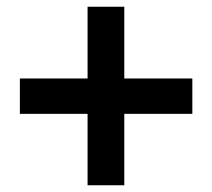

<svg xmlns="http://www.w3.org/2000/svg" viewBox="-20 -660 630 570"><path d="M240 -110H349V-322H551V-427H349V-640H240V-427H39V-322H240Z"/></svg>

Font: Source Han Sans KR
Style: Bold
Weight: 700
Designer: Ryoko NISHIZUKA 西塚涼子 (kana, bopomofo & ideographs); Paul D. Hunt (Latin, Greek & Cyrillic); Sandoll Communications 산돌커뮤니
Foundry: Adobe
Version: Version 2.004;hotconv 1.0.118;makeotfexe 2.5.65603